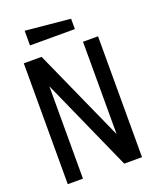

<svg xmlns="http://www.w3.org/2000/svg" viewBox="-158 -955 845 1045"><g transform="rotate(-20 265.0 -432.5)"><path d="M50 0V-700H153L393 -165V-700H480V0H377L138 -535V0ZM375 -780H115V-865L375 -840Z"/></g></svg>

Font: Tektur SemiCondensed
Style: Regular
Weight: 400
Width: 4
Designer: Adam Jagosz
Foundry: Adam Jagosz
Version: Version 1.005;gftools[0.9.30]